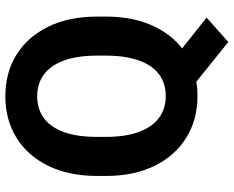

<svg xmlns="http://www.w3.org/2000/svg" viewBox="-99 -662 888 730"><g transform="rotate(-90 345.0 -297.0)"><path d="M449.7 -108.9 643.1 44.4 550.3 127 360.4 -25.9ZM647 -371.1V-339.4Q647 -231 608.6 -152.6Q570.3 -74.2 502.4 -32.2Q434.6 9.8 344.7 9.8Q255.9 9.8 187.3 -32.2Q118.7 -74.2 79.8 -152.6Q41 -231 41 -339.4V-371.1Q41 -479.5 79.6 -557.9Q118.2 -636.2 186.5 -678.5Q254.9 -720.7 343.8 -720.7Q433.6 -720.7 501.7 -678.5Q569.8 -636.2 608.4 -557.9Q647 -479.5 647 -371.1ZM498.5 -339.4V-372.1Q498.5 -446.3 480.2 -497.1Q461.9 -547.9 427.2 -573.7Q392.6 -599.6 343.8 -599.6Q294.9 -599.6 260.3 -573.7Q225.6 -547.9 207.5 -497.1Q189.5 -446.3 189.5 -372.1V-339.4Q189.5 -265.6 207.8 -214.6Q226.1 -163.6 261 -137.2Q295.9 -110.8 344.7 -110.8Q394 -110.8 428.5 -137.2Q462.9 -163.6 480.7 -214.6Q498.5 -265.6 498.5 -339.4Z"/></g></svg>

Font: RobotoDEMO
Style: Regular
Weight: 400
Designer: Christian Robertson
Foundry: Google
Version: Version 2.136